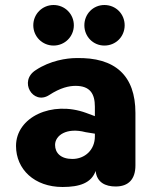

<svg xmlns="http://www.w3.org/2000/svg" viewBox="-20 -736 614 767"><path d="M230 11C298 11 345 -5 362 -53C367 -7 401 9 442 9C494 9 521 -21 521 -75V-285C521 -434 440 -508 284 -504C247 -504 180 -494 123 -456C53 -412 112 -315 176 -356C222 -386 256 -393 282 -393C340 -393 359 -361 359 -310V-272L324 -285C187 -335 44 -268 44 -153C44 -60 117 11 230 11ZM194 -554C239 -554 275 -590 275 -635C275 -680 239 -716 194 -716C149 -716 113 -680 113 -635C113 -590 149 -554 194 -554ZM397 -554C443 -554 478 -590 478 -635C478 -680 443 -716 397 -716C352 -716 317 -680 317 -635C317 -590 352 -554 397 -554ZM200 -157C200 -195 246 -228 322 -208L359 -202V-191C359 -137 319 -101 269 -101C223 -101 200 -125 200 -157Z"/></svg>

Font: SN Pro Heavy
Style: Regular
Weight: 800
Designer: Tobias Whetton
Foundry: Supernotes
Version: Version 1.001;Glyphs 3.2 (3249)